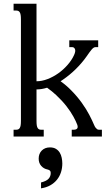

<svg xmlns="http://www.w3.org/2000/svg" viewBox="-20 -736 605 1035"><path d="M486.8 -63.5Q490.7 -53.7 494.9 -48.3Q499 -43 502.7 -40.3Q506.3 -37.6 509.8 -37.1Q513.2 -36.6 516.1 -36.6H529.3V0H366.7V-36.6H376Q405.8 -36.6 396.5 -63.5Q390.1 -81.1 375.7 -107.4Q361.3 -133.8 338.4 -163.3Q315.4 -192.9 283.2 -223.1Q260.7 -244.1 233.9 -263.2Q204.1 -253.9 176.8 -253.9V-85Q176.8 -69.8 178.2 -60.5Q179.7 -51.3 183.1 -45.9Q186.5 -40.5 191.2 -38.6Q195.8 -36.6 202.6 -36.6H215.8V0H53.2V-36.6H66.9Q73.2 -36.6 78.1 -38.6Q83 -40.5 86.4 -45.9Q89.8 -51.3 91.3 -60.5Q92.8 -69.8 92.8 -85V-630.9Q92.8 -646 91.3 -655.3Q89.8 -664.6 86.4 -669.9Q83 -675.3 78.1 -677.2Q73.2 -679.2 66.9 -679.2H53.2V-715.8H176.8V-297.9Q205.6 -297.9 236.1 -309.6Q266.6 -321.3 294.2 -340.8Q321.8 -360.4 344.2 -386Q366.7 -411.6 379.4 -439.5Q388.7 -460 384.3 -470.9Q379.9 -481.9 368.7 -481.9H353.5V-518.6H509.3V-481.9H495.1Q489.7 -481.9 485.4 -479.2Q481 -476.6 475.3 -470.5Q469.7 -464.4 462.4 -454.1Q455.1 -443.8 444.8 -429.2Q420.4 -395 388.4 -363.5Q356.4 -332 320.8 -307.6Q314 -302.7 306.6 -297.9Q338.4 -275.4 364.3 -248.5Q396.5 -215.8 420.7 -182.1Q444.8 -148.4 461.2 -117.2Q477.5 -85.9 486.8 -63.5ZM315.9 145.5Q315.9 169.9 308.8 192.1Q301.8 214.4 287.4 232.4Q272.9 250.5 251.5 262.7Q230 274.9 201.2 279.3V247.6Q230.5 240.2 241.9 227.5Q253.4 214.8 253.4 196.3Q253.4 187.5 249 183.6Q244.6 179.7 236.3 177.7Q215.8 173.8 202.1 158.2Q188.5 142.6 188.5 119.1Q188.5 92.3 205.3 75.4Q222.2 58.6 249 58.6Q268.6 58.6 281.5 66.4Q294.4 74.2 302 86.7Q309.6 99.1 312.7 114.7Q315.9 130.4 315.9 145.5Z"/></svg>

Font: Arian AMU Serif
Style: Regular
Weight: 400
Designer: Ruben Hakobyan (Tarumian)
Foundry: Ruben Hakobyan (Tarumian)
Version: Version 1.002